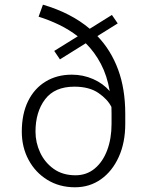

<svg xmlns="http://www.w3.org/2000/svg" viewBox="-20 -791 622 821"><path d="M145 -719.7 163.6 -771Q283.7 -735.8 363.8 -668L458.5 -727.1L483.4 -690.9L396.5 -636.7Q454.6 -576.2 485.1 -493.4Q515.6 -410.6 515.6 -304.7V-261.2Q515.6 -181.2 487.8 -119.9Q460 -58.6 411.6 -24.4Q363.3 9.8 300.8 9.8Q233.9 9.8 182.4 -22Q130.9 -53.7 102.1 -107.7Q73.2 -161.6 73.2 -228Q73.2 -303.7 99.9 -358.2Q126.5 -412.6 174.8 -442.1Q223.1 -471.7 287.1 -471.7Q335.4 -471.7 378.2 -452.9Q420.9 -434.1 449.2 -401.4Q438 -467.3 411.4 -517.8Q384.8 -568.4 346.7 -606L236.3 -537.1L211.9 -573.2L312.5 -635.7Q275.9 -664.1 233.6 -684.6Q191.4 -705.1 145 -719.7ZM131.8 -228Q131.8 -181.6 151.6 -138.9Q171.4 -96.2 209.7 -68.8Q248 -41.5 302.7 -41.5Q350.1 -41.5 384.8 -70.1Q419.4 -98.6 438.2 -148.4Q457 -198.2 457 -261.2V-305.7Q457 -319.8 456.5 -333.5Q440.4 -366.2 401.1 -393.3Q361.8 -420.4 297.9 -420.4Q213.9 -420.4 172.9 -366.5Q131.8 -312.5 131.8 -228Z"/></svg>

Font: Vazirmatn RD ExtraLight
Style: Regular
Weight: 200
Designer: Saber Rastikerdar
Foundry: Saber Rastikerdar
Version: Version 32.102